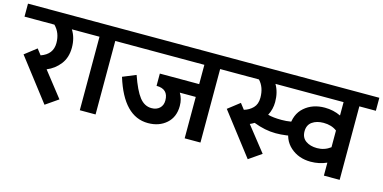

<svg xmlns="http://www.w3.org/2000/svg" viewBox="-93 -902 2492 1249"><g transform="rotate(15 1153.0 -278.0)"><path d="M288.8 -495Q320 -446.2 320 -380Q320 -312.5 285 -267.5Q250 -222.5 197.5 -201.2L328.8 -33.8L243.8 25L27.5 -256.2L106.2 -317.5L136.2 -278.8Q215 -306.2 215 -382.5Q215 -451.2 171.2 -495H-30V-582.5H423.8V-495Z M581.2 -495V0H475V-495H363.8V-582.5H690V-495Z M1287.5 -495V0H1181.2V-278.8H1073.8Q1096.2 -242.5 1096.2 -195Q1096.2 -120 1047.5 -76.9Q998.8 -33.8 923.8 -33.8Q760 -33.8 683.8 -281.2L772.5 -317.5Q806.2 -220 840 -176.9Q873.8 -133.8 921.2 -133.8Q955 -133.8 975.6 -153.1Q996.2 -172.5 996.2 -205Q996.2 -282.5 916.2 -282.5V-365H1181.2V-495H630V-582.5H1398.8V-495Z M1595 -215Q1578.8 -205 1566.2 -200L1697.5 -33.8L1612.5 25L1396.2 -256.2L1475 -317.5L1505 -278.8Q1540 -288.8 1564.4 -313.8Q1588.8 -338.8 1588.8 -382.5Q1588.8 -452.5 1548.8 -495H1338.8V-582.5H1803.8V-495H1660Q1688.8 -446.2 1688.8 -380Q1688.8 -331.2 1666.2 -288.8Q1700 -278.8 1758.8 -278.8Q1822.5 -278.8 1876.2 -298.8L1902.5 -208.8Q1896.2 -206.2 1873.8 -200.6Q1851.2 -195 1815.6 -190Q1780 -185 1743.8 -185Q1672.5 -185 1595 -215Z M2225 -495V0H2118.8V-87.5Q2068.8 -65 2011.2 -65Q1930 -65 1875 -113.8Q1820 -162.5 1820 -246.2Q1820 -333.8 1874.4 -381.2Q1928.8 -428.8 2011.2 -428.8Q2068.8 -428.8 2118.8 -405V-495H1743.8V-582.5H2336.2V-495ZM2118.8 -191.2V-303.8Q2082.5 -331.2 2028.8 -331.2Q1982.5 -331.2 1952.5 -310Q1922.5 -288.8 1922.5 -246.2Q1922.5 -203.8 1952.5 -182.5Q1982.5 -161.2 2028.8 -161.2Q2078.8 -161.2 2118.8 -191.2Z"/></g></svg>

Font: Cambay
Style: Bold
Weight: 700
Designer: Pooja Saxena
Foundry: Pooja Saxena
Version: Version 1.096;PS 001.096;hotconv 1.0.70;makeotf.lib2.5.58329